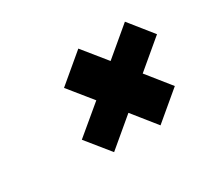

<svg xmlns="http://www.w3.org/2000/svg" viewBox="-68 -471 515 474"><g transform="rotate(-30 189.0 -234.0)"><path d="M220.2 -168 141.1 -101.6 87.4 -168 167 -234.4 113.3 -300.8 192.4 -367.2 246.1 -300.8 325.2 -367.2 378.4 -300.8 299.3 -234.4 352.5 -168 273.4 -101.6Z"/></g></svg>

Font: Lambda
Style: Italic
Weight: 400
Italic angle: -11°
Designer: GGBotNet
Version: 0.22